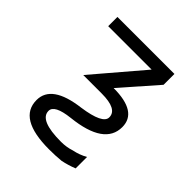

<svg xmlns="http://www.w3.org/2000/svg" viewBox="-199 -650 977 977"><g transform="rotate(45 289.0 -161.5)"><path d="M328.1 128.9Q367.2 128.9 402.3 117.2Q441.4 109.4 476.6 89.8V171.9Q437.5 187.5 398.4 195.3Q359.4 199.2 312.5 199.2Q89.8 199.2 89.8 66.4Q89.8 -43 277.3 -66.4Q414.1 -85.9 414.1 -132.8Q414.1 -191.4 300.8 -191.4Q300.8 -191.4 168 -191.4L394.5 -457H82V-523.4H492.2V-445.3L324.2 -253.9Q496.1 -253.9 496.1 -144.5Q496.1 -15.6 277.3 7.8Q171.9 19.5 171.9 62.5Q171.9 128.9 328.1 128.9Z"/></g></svg>

Font: 和音 by 宁静之雨，公众号njzyshare
Style: Regular
Weight: 400
Designer: Steve Matteson
Foundry: Ascender Corporation
Version: Version 6.00;June 8, 2018;FontCreator 11.0.0.2388 32-bit